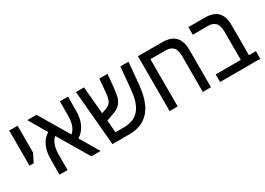

<svg xmlns="http://www.w3.org/2000/svg" viewBox="-11 -1193 2475 1794"><g transform="rotate(-30 1226.5 -296.0)"><path d="M68 -213V-592H158V-303L113 -213Z M269 0V-158Q269 -247 296.5 -306.5Q324 -366 376 -398L263 -592H362L553 -270Q614 -317 614 -440V-592H702V-446Q702 -357 673 -297Q644 -237 591 -205L712 0H612L415 -333Q356 -285 356 -164V0Z M840 0 788 -592H875L901 -298L949 -315Q989 -329 1005 -356Q1021 -383 1027 -444L1040 -592H1128L1115 -452Q1110 -398 1100 -357Q1090 -316 1061.5 -286.5Q1033 -257 974 -237L909 -214L920 -82H1009Q1116 -82 1173.5 -145Q1231 -208 1245 -355L1267 -592H1355L1333 -355Q1329 -315 1320 -268Q1311 -221 1291.5 -173.5Q1272 -126 1238 -87Q1204 -48 1150.5 -24Q1097 0 1019 0Z M1721 -592Q1903 -592 1903 -404V0H1815V-387Q1815 -454 1787.5 -482Q1760 -510 1711 -510H1544V0H1457V-592Z M2001 0V-82H2272V-385Q2272 -456 2243.5 -483Q2215 -510 2167 -510H2001V-592H2179Q2269 -592 2314.5 -547Q2360 -502 2360 -403V-82H2435V0Z"/></g></svg>

Font: Noto Sans Hebrew SemiCondensed
Style: Regular
Weight: 400
Width: 4
Designer: Monotype Design Team
Foundry: Monotype Imaging Inc.
Version: Version 2.004; ttfautohint (v1.8.4.7-5d5b)